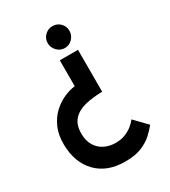

<svg xmlns="http://www.w3.org/2000/svg" viewBox="-179 -803 803 905"><g transform="rotate(-30 222.5 -350.5)"><path d="M302 -556V-328Q250 -327 208.5 -317Q167 -307 142.5 -280.5Q118 -254 118 -206Q118 -167 134 -140.5Q150 -114 177 -100.5Q204 -87 237 -87Q267 -87 289.5 -96Q312 -105 329 -118.5Q346 -132 356 -146L420 -80Q405 -61 382 -39.5Q359 -18 323 -3Q287 12 233 12Q135 12 79 -45.5Q23 -103 21 -200Q20 -253 37 -292Q54 -331 81.5 -357Q109 -383 141.5 -397.5Q174 -412 203 -415V-556ZM253 -713Q278 -713 295 -696Q312 -679 312 -654Q312 -630 295 -612Q278 -594 253 -594Q229 -594 211.5 -612Q194 -630 194 -654Q194 -679 211.5 -696Q229 -713 253 -713Z"/></g></svg>

Font: Stick No Bills SemiBold
Style: Regular
Weight: 600
Designer: Kosala Senevirathne, Siva Puranthara, Lasantha Premarathna, Tharique Azeez
Foundry: mooniak
Version: Version 2.000